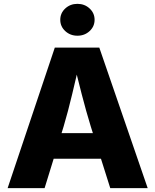

<svg xmlns="http://www.w3.org/2000/svg" viewBox="-20 -974 804 994"><path d="M19.5 0 263.7 -727.5H494.1L744.6 0H550.8L450.2 -318.4Q425.8 -397.9 403.1 -486.1Q380.4 -574.2 357.4 -670.4H397Q374.5 -574.2 353.5 -485.8Q332.5 -397.5 309.1 -318.4L210.9 0ZM185.5 -152.3V-284.7H578.6V-152.3ZM380.9 -789.1Q343.8 -789.1 317.9 -813Q292 -836.9 292 -871.6Q292 -906.2 317.9 -930.2Q343.8 -954.1 380.9 -954.1Q418 -954.1 443.8 -930.2Q469.7 -906.2 469.7 -871.6Q469.7 -836.9 443.8 -813Q418 -789.1 380.9 -789.1Z"/></svg>

Font: Inter 17pt ExtraBold
Style: Regular
Weight: 800
Version: Version 4.001;git-66647c0bb